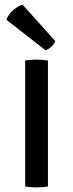

<svg xmlns="http://www.w3.org/2000/svg" viewBox="-20 -807 317 831"><path d="M89 -545Q99.5 -547 113.8 -548Q128 -549 138.5 -549Q150 -549 163 -548Q176 -547 187.5 -545V0Q176 2 163 3Q150 4 138.5 4Q128 4 113.8 3Q99.5 2 89 0ZM77.5 -787 219.5 -629Q214 -615.5 202 -604.5Q190 -593.5 177 -589.5L7.5 -721.5Q15.5 -743 35.5 -761.5Q55.5 -780 77.5 -787Z"/></svg>

Font: Signika Negative SC
Style: Regular
Weight: 400
Designer: Anna Giedryś
Foundry: Anna Giedryś
Version: Version 2.000; ttfautohint (v1.8.3) -l 8 -r 50 -G 200 -x 9 -